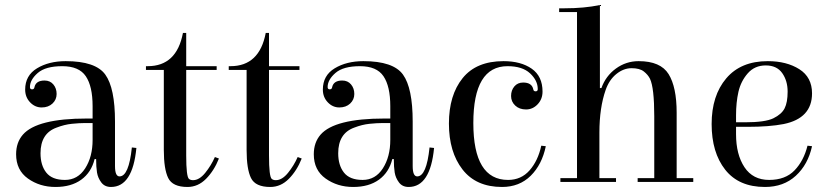

<svg xmlns="http://www.w3.org/2000/svg" viewBox="-20 -723 3285 763"><path d="M241 -480Q360 -480 398.5 -426.5Q437 -373 437 -240V-63Q437 -22 455 -22Q492 -22 504 -137L522 -135Q507 20 421 20Q396 20 382.5 2Q369 -16 365.5 -37.5Q362 -59 362 -91H356Q343 -38 303 -9Q263 20 200.5 20Q138 20 91 -13.5Q44 -47 44 -110Q44 -157 71 -188Q127 -252 325 -252Q336 -252 348 -252V-301Q348 -380 321 -420Q294 -460 227.5 -460Q161 -460 130 -433Q99 -406 99 -377Q99 -368 107.5 -368Q116 -368 117 -377Q123 -403 157 -403Q179 -403 192 -387.5Q205 -372 205 -349.5Q205 -327 188.5 -311.5Q172 -296 145.5 -296Q119 -296 99.5 -316.5Q80 -337 80 -367Q80 -423 127 -451.5Q174 -480 241 -480ZM348 -167V-234Q338 -234 316.5 -234Q295 -234 265.5 -231Q236 -228 205 -216Q141 -193 141 -114Q141 -66 164 -37Q187 -8 238 -8Q289 -8 318.5 -54Q348 -100 348 -167Z M720 -445V-105Q720 -21 731 -12Q737 -7 747 -7Q772 -7 795.5 -36Q819 -65 834 -99L850 -93Q831 -45 799 -12.5Q767 20 725 20Q666 20 648.5 -15.5Q631 -51 631 -127V-445H560V-460H567Q682 -460 707 -592H720V-460H841V-445Z M1049 -445V-105Q1049 -21 1060 -12Q1066 -7 1076 -7Q1101 -7 1124.5 -36Q1148 -65 1163 -99L1179 -93Q1160 -45 1128 -12.5Q1096 20 1054 20Q995 20 977.5 -15.5Q960 -51 960 -127V-445H889V-460H896Q1011 -460 1036 -592H1049V-460H1170V-445Z M1424 -480Q1543 -480 1581.5 -426.5Q1620 -373 1620 -240V-63Q1620 -22 1638 -22Q1675 -22 1687 -137L1705 -135Q1690 20 1604 20Q1579 20 1565.5 2Q1552 -16 1548.5 -37.5Q1545 -59 1545 -91H1539Q1526 -38 1486 -9Q1446 20 1383.5 20Q1321 20 1274 -13.5Q1227 -47 1227 -110Q1227 -157 1254 -188Q1310 -252 1508 -252Q1519 -252 1531 -252V-301Q1531 -380 1504 -420Q1477 -460 1410.5 -460Q1344 -460 1313 -433Q1282 -406 1282 -377Q1282 -368 1290.5 -368Q1299 -368 1300 -377Q1306 -403 1340 -403Q1362 -403 1375 -387.5Q1388 -372 1388 -349.5Q1388 -327 1371.5 -311.5Q1355 -296 1328.5 -296Q1302 -296 1282.5 -316.5Q1263 -337 1263 -367Q1263 -423 1310 -451.5Q1357 -480 1424 -480ZM1531 -167V-234Q1521 -234 1499.5 -234Q1478 -234 1448.5 -231Q1419 -228 1388 -216Q1324 -193 1324 -114Q1324 -66 1347 -37Q1370 -8 1421 -8Q1472 -8 1501.5 -54Q1531 -100 1531 -167Z M1997 -460Q1861 -460 1861 -234Q1861 -8 1999 -8Q2051 -8 2084.5 -46Q2118 -84 2131 -144L2149 -142Q2134 -69 2089 -24.5Q2044 20 1975 20Q1872 20 1818 -49.5Q1764 -119 1764 -232Q1764 -345 1818.5 -412.5Q1873 -480 1981 -480Q2050 -480 2093 -450Q2136 -420 2136 -359Q2136 -329 2116.5 -308.5Q2097 -288 2070.5 -288Q2044 -288 2027.5 -303.5Q2011 -319 2011 -341.5Q2011 -364 2024 -379.5Q2037 -395 2059 -395Q2093 -395 2099 -369Q2100 -360 2108.5 -360Q2117 -360 2117 -369Q2117 -403 2086.5 -431.5Q2056 -460 1997 -460Z M2428 -15V0H2207V-15H2273V-675H2202V-690H2223Q2302 -690 2364 -703V-373H2370Q2387 -421 2427.5 -450.5Q2468 -480 2518 -480Q2605 -480 2637 -428.5Q2669 -377 2669 -275V-15H2735V0H2514V-15H2580V-261Q2580 -374 2563 -410Q2555 -426 2538.5 -439Q2522 -452 2490 -452Q2458 -452 2429.5 -429Q2401 -406 2387 -366Q2362 -295 2362 -196V-15Z M3031 -480Q3106 -480 3156.5 -448Q3207 -416 3207 -352Q3207 -253 3094 -230Q3037 -219 2952 -219H2905V-190Q2905 -109 2938.5 -58.5Q2972 -8 3036.5 -8Q3101 -8 3137.5 -46Q3174 -84 3189 -144L3207 -142Q3191 -69 3142.5 -24.5Q3094 20 3020 20Q2916 20 2862 -48.5Q2808 -117 2808 -230Q2808 -343 2866 -411.5Q2924 -480 3031 -480ZM2905 -237H2940Q3021 -237 3053.5 -253Q3086 -269 3098 -292.5Q3110 -316 3110 -359Q3110 -402 3088.5 -432.5Q3067 -463 3023 -463Q2979 -463 2951.5 -431.5Q2924 -400 2914.5 -358Q2905 -316 2905 -265Z"/></svg>

Font: Elsie
Style: Regular
Weight: 400
Designer: Alejandro Inler
Foundry: Alejandro Inler
Version: 1.002